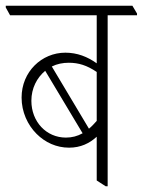

<svg xmlns="http://www.w3.org/2000/svg" viewBox="-44 -642 496 667"><path d="M196 -129C236 -129 267 -144 292 -167V-15L323 5H330V-589H432V-595L416 -622H-24V-616L-9 -589H292V-422C260 -445 224 -459 183 -459C101 -459 31 -393 31 -303C31 -253 52 -208 83 -177C113 -147 152 -129 196 -129ZM195 -424C229 -424 258 -415 292 -392V-222C283 -212 274 -202 265 -195L136 -411C154 -420 174 -424 195 -424ZM65 -292C65 -335 84 -372 113 -396L243 -179C225 -169 206 -164 185 -164C117 -164 65 -219 65 -292Z"/></svg>

Font: Noto Serif Devanagari Condensed ExtraLight
Style: Regular
Weight: 200
Width: 3
Designer: Universal Thirst, Indian Type Foundry and the Monotype Design Team
Foundry: Monotype Imaging Inc.
Version: Version 2.004